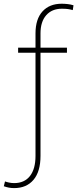

<svg xmlns="http://www.w3.org/2000/svg" viewBox="-64 -780 408 1014"><path d="M289.6 -528.3V-501.5H149.9V43.5Q149.9 126 113 169.7Q76.2 213.4 10.7 213.4Q-4.4 213.4 -17.1 210.9Q-29.8 208.5 -43.9 203.6L-37.6 178.2Q-29.8 181.2 -16.4 184.1Q-2.9 187 10.7 187Q64.9 187 94.2 149.7Q123.5 112.3 123.5 43.5V-501.5H31.7V-528.3H123.5V-603.5Q123.5 -679.2 160.4 -719.7Q197.3 -760.3 261.7 -760.3Q276.9 -760.3 293 -758.5Q309.1 -756.8 324.2 -752L320.3 -726.6Q306.6 -730.5 294.4 -732.2Q282.2 -733.9 262.2 -733.9Q210.4 -733.9 180.2 -699.7Q149.9 -665.5 149.9 -603.5V-528.3Z"/></svg>

Font: Vazirmatn RD FD Thin
Style: Regular
Weight: 100
Designer: Saber Rastikerdar
Foundry: Saber Rastikerdar
Version: Version 33.003